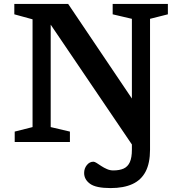

<svg xmlns="http://www.w3.org/2000/svg" viewBox="-20 -724 920 979"><path d="M675.5 -187.5 672 41.5 209.5 -641 238.5 -646V-76L336.5 -53V0H55V-53L146 -76V-625.5L53 -651V-704H327.5ZM745 39.5Q745 107.5 722.5 150.8Q700 194 655.2 214.5Q610.5 235 544 235Q469 235 439 213Q409 191 409 158Q409 135 422.8 117.8Q436.5 100.5 456.5 100.5Q462.5 100.5 473 107.2Q483.5 114 496.8 122.8Q510 131.5 525.5 138.2Q541 145 557 145Q589.5 145 610.5 135.5Q631.5 126 642 102.8Q652.5 79.5 652.5 39.5V-628L554.5 -651V-704H836V-651L745 -628Z"/></svg>

Font: Newsreader 7pt Medium
Style: Regular
Weight: 500
Designer: Hugues Gentile
Foundry: Production Type
Version: Version 1.003